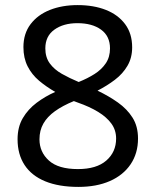

<svg xmlns="http://www.w3.org/2000/svg" viewBox="-20 -722 612 754"><path d="M285 -702Q348 -702 396 -683Q444 -664 471.5 -627Q499 -590 499 -536Q499 -495 480.5 -463.5Q462 -432 431 -408.5Q400 -385 363 -366Q407 -345 443 -319.5Q479 -294 500.5 -260Q522 -226 522 -178Q522 -120 493 -77Q464 -34 411.5 -11Q359 12 288 12Q211 12 157.5 -10Q104 -32 76.5 -74Q49 -116 49 -175Q49 -223 69.5 -258Q90 -293 124 -318.5Q158 -344 197 -361Q162 -381 133.5 -405Q105 -429 88.5 -461.5Q72 -494 72 -537Q72 -590 100 -627Q128 -664 176 -683Q224 -702 285 -702ZM135 -175Q135 -125 172 -91.5Q209 -58 286 -58Q359 -58 397.5 -91.5Q436 -125 436 -178Q436 -211 417.5 -236.5Q399 -262 365.5 -282.5Q332 -303 286 -319L270 -325Q226 -307 196 -285.5Q166 -264 150.5 -237Q135 -210 135 -175ZM284 -631Q229 -631 193.5 -605.5Q158 -580 158 -532Q158 -497 175.5 -473Q193 -449 223 -432Q253 -415 289 -400Q324 -414 351.5 -431.5Q379 -449 395.5 -473.5Q412 -498 412 -532Q412 -580 377 -605.5Q342 -631 284 -631Z"/></svg>

Font: Noto Sans Kannada
Style: Regular
Weight: 400
Designer: Jelle Bosma - Monotype Design Team
Foundry: Monotype Imaging Inc.
Version: Version 2.003